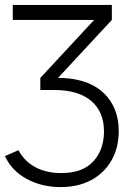

<svg xmlns="http://www.w3.org/2000/svg" viewBox="-47 -541 522 781"><path d="M200 220Q123 220 62 187Q1 154 -27 94L28 70Q54 117 98.5 140Q143 163 202 163Q289 163 332.5 115.5Q376 68 376 -7Q376 -86 324 -130.5Q272 -175 172 -175H117V-224L336 -460H5V-521H408V-460L189 -224H205Q318 -219 377 -160.5Q436 -102 436 -8Q436 60 406.5 111.5Q377 163 324 191.5Q271 220 200 220Z"/></svg>

Font: Raleway
Style: Regular
Weight: 400
Designer: Matt McInerney, Pablo Impallari, Rodrigo Fuenzalida
Foundry: Matt McInerney, Pablo Impallari, Rodrigo Fuenzalida
Version: Version 4.101;RELEASE